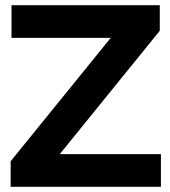

<svg xmlns="http://www.w3.org/2000/svg" viewBox="-20 -720 657 740"><path d="M21.1 0V-98.6L406.8 -574.1H24.4V-700H595.8V-601.4L210.3 -125.9H600.2V0Z"/></svg>

Font: Red Hat Display VF
Style: Regular
Weight: 300
Designer: Pentagram, MCKL
Foundry: Pentagram, MCKL
Version: Version 1.023